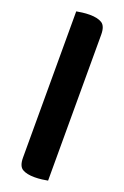

<svg xmlns="http://www.w3.org/2000/svg" viewBox="-158 -732 597 922"><g transform="rotate(20 140.5 -271.0)"><path d="M216 134Q206 136 187 138.5Q168 141 149 141Q109 141 87 128Q65 115 65 71V-676Q75 -678 94 -680.5Q113 -683 132 -683Q172 -683 194 -669.5Q216 -656 216 -612Z"/></g></svg>

Font: Baloo Paaji
Style: Regular
Weight: 400
Designer: Shuchita Grover and Ek Type
Foundry: Ek Type
Version: Version 1.007;PS 1.000;hotconv 1.0.88;makeotf.lib2.5.647800